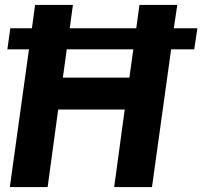

<svg xmlns="http://www.w3.org/2000/svg" viewBox="-20 -762 824 782"><path d="M22 -647 10 -561H98L20 0H174L217 -316H488L445 0H599L677 -561H771L784 -647H688L702 -742H548L535 -647H264L277 -742H123L110 -647ZM507 -446H236L252 -561H523Z"/></svg>

Font: Cheyenne Sans
Style: Bold Italic
Weight: 700
Italic angle: -8.13011°
Designer: The Public Sans project authors (U.S. Web Design System), Libre Franklin designed by Pablo Impallari and Rodrigo Fuenzal
Foundry: The Cheyenne Sans Project Authors
Version: Version 2.007